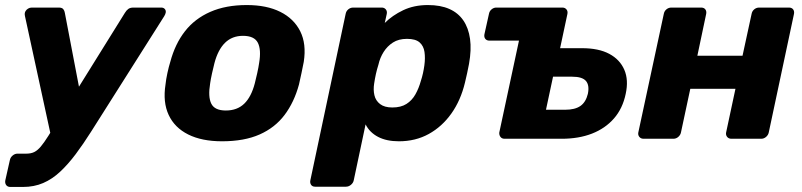

<svg xmlns="http://www.w3.org/2000/svg" viewBox="-37 -550 3180 761"><path d="M4 191Q-7 191 -12.5 183.5Q-18 176 -16 165L2 85Q4 74 13 66.5Q22 59 32 59H67Q86 59 99 52.5Q112 46 125 30.5Q138 15 155 -12L458 -499Q464 -509 471.5 -514.5Q479 -520 492 -520H602Q611 -520 616 -514.5Q621 -509 620 -501Q619 -494 614 -486L324 -28Q293 21 263 61Q233 101 201.5 130.5Q170 160 134 175.5Q98 191 54 191ZM165 -11 62 -486Q59 -499 65 -507Q68 -512 74.5 -516Q81 -520 89 -520H196Q209 -520 214 -513.5Q219 -507 220 -499L290 -133Z M843 10Q763 10 709 -17Q655 -44 631.5 -94.5Q608 -145 619 -215Q621 -235 626.5 -260.5Q632 -286 638 -305Q657 -376 696 -426Q735 -476 796.5 -503Q858 -530 941 -530Q1020 -530 1074 -503Q1128 -476 1153 -426Q1178 -376 1167 -305Q1163 -286 1158 -260.5Q1153 -235 1148 -215Q1129 -145 1091 -94.5Q1053 -44 992 -17Q931 10 843 10ZM858 -112Q903 -112 931 -139Q959 -166 973 -220Q977 -235 982.5 -260Q988 -285 990 -300Q999 -353 985 -380.5Q971 -408 926 -408Q883 -408 855 -380.5Q827 -353 813 -300Q809 -285 803.5 -260Q798 -235 796 -220Q787 -166 800.5 -139Q814 -112 858 -112Z M1212 190Q1201 190 1196 182.5Q1191 175 1193 165L1333 -495Q1335 -506 1343.5 -513Q1352 -520 1363 -520H1476Q1486 -520 1492 -513Q1498 -506 1496 -495L1488 -459Q1518 -489 1561 -509.5Q1604 -530 1659 -530Q1709 -530 1744 -514.5Q1779 -499 1799.5 -469Q1820 -439 1826 -396Q1832 -353 1822 -297Q1818 -277 1814.5 -260Q1811 -243 1806 -223Q1789 -152 1752 -100Q1715 -48 1662.5 -19Q1610 10 1544 10Q1495 10 1461.5 -7.5Q1428 -25 1412 -57L1365 165Q1363 175 1354 182.5Q1345 190 1334 190ZM1518 -124Q1552 -124 1574 -138Q1596 -152 1609.5 -176Q1623 -200 1631 -229Q1636 -244 1639.5 -260Q1643 -276 1645 -291Q1649 -320 1645.5 -344Q1642 -368 1626 -382Q1610 -396 1576 -396Q1543 -396 1520.5 -381.5Q1498 -367 1483.5 -344Q1469 -321 1463 -294Q1457 -275 1453 -257Q1449 -239 1446 -219Q1442 -194 1447 -172.5Q1452 -151 1469.5 -137.5Q1487 -124 1518 -124Z M1963 0Q1952 0 1946.5 -7.5Q1941 -15 1942 -25L2020 -389H1903Q1892 -389 1886.5 -396Q1881 -403 1883 -414L1901 -495Q1903 -506 1911.5 -513Q1920 -520 1930 -520H2192Q2202 -520 2208 -513Q2214 -506 2212 -495L2183 -359H2270Q2336 -359 2378 -336.5Q2420 -314 2437.5 -273.5Q2455 -233 2443 -178Q2431 -120 2396.5 -80.5Q2362 -41 2309.5 -20.5Q2257 0 2189 0ZM2127 -115H2203Q2242 -115 2263.5 -130Q2285 -145 2293 -178Q2300 -212 2285.5 -229Q2271 -246 2231 -246H2155Z M2514 0Q2503 0 2497 -7.5Q2491 -15 2493 -25L2594 -495Q2596 -506 2604.5 -513Q2613 -520 2624 -520H2742Q2753 -520 2758.5 -513Q2764 -506 2762 -495L2727 -329H2906L2942 -495Q2944 -506 2952.5 -513Q2961 -520 2972 -520H3090Q3101 -520 3106.5 -513Q3112 -506 3110 -495L3010 -25Q3008 -15 2999.5 -7.5Q2991 0 2980 0H2862Q2851 0 2845 -7.5Q2839 -15 2841 -25L2878 -198H2699L2662 -25Q2660 -15 2651.5 -7.5Q2643 0 2632 0Z"/></svg>

Font: Rubik Light
Style: Bold Italic
Weight: 700
Italic angle: -12°
Version: Version 2.104